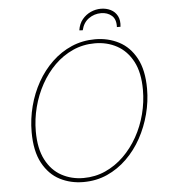

<svg xmlns="http://www.w3.org/2000/svg" viewBox="-57 -899 851 957"><g transform="rotate(-5 368.0 -420.5)"><path d="M322 6Q258 6 204.5 -21.5Q151 -49 118.5 -109Q86 -169 86 -264Q86 -330 102.5 -393.5Q119 -457 150 -512Q181 -567 225 -609Q269 -651 323.5 -674.5Q378 -698 441 -698Q506 -698 560 -670Q614 -642 646 -582.5Q678 -523 678 -430Q678 -366 661.5 -303Q645 -240 614.5 -184.5Q584 -129 540 -86Q496 -43 441.5 -18.5Q387 6 322 6ZM324 -14Q383 -14 434 -37Q485 -60 526 -100Q567 -140 596.5 -192.5Q626 -245 641.5 -305Q657 -365 657 -426Q657 -513 627.5 -568.5Q598 -624 548.5 -651Q499 -678 438 -678Q379 -678 328 -655Q277 -632 236.5 -592Q196 -552 167 -499.5Q138 -447 122.5 -387Q107 -327 107 -266Q107 -180 136 -124Q165 -68 214.5 -41Q264 -14 324 -14ZM483 -847Q510 -847 532 -836Q554 -825 565.5 -803Q577 -781 573 -749H555Q557 -788 535.5 -806.5Q514 -825 482 -825Q448 -825 420.5 -805.5Q393 -786 384 -748L367 -749Q372 -782 390 -803.5Q408 -825 432.5 -836Q457 -847 483 -847Z"/></g></svg>

Font: Bitter Thin
Style: Italic
Weight: 100
Italic angle: -9°
Designer: Sol Matas, and Bitter project Authors
Foundry: Sol Matas
Version: Version 2.002